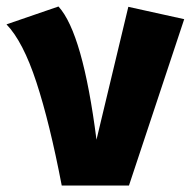

<svg xmlns="http://www.w3.org/2000/svg" viewBox="-41 -571 587 591"><path d="M356 0H149Q112 -193 71 -318Q30 -443 -21 -496L139 -551Q214 -469 256 -141L354 -550L526 -512Z"/></svg>

Font: Trujillo ExtraBold
Style: Regular
Weight: 800
Designer: Fira Sans original fonts by bBox Type GmbH, Carrois Corporate GbR, & Edenspiekermann AG / Changes by Cristiano Sobral
Foundry: Fira Sans original fonts by bBox Type GmbH, Carrois Corporate GbR, & Edenspiekermann AG / Changes by Cristiano Sobral
Version: Version 4.301;July 28, 2020;FontCreator 13.0.0.2655 64-bit